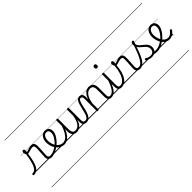

<svg xmlns="http://www.w3.org/2000/svg" viewBox="-2 -2425 4341 4341"><g transform="rotate(-45 2168.5 -255.0)"><path d="M-82 17Q-94 17 -100 9.5Q-106 2 -106 -7Q-106 -16 -100.5 -23.5Q-95 -31 -83 -31Q-46 -31 -16 -51Q14 -71 38.5 -119.5Q63 -168 84 -252.5Q105 -337 123 -465L162 -442Q146 -310 124 -221.5Q102 -133 72 -80.5Q42 -28 3.5 -5.5Q-35 17 -82 17ZM482 17Q457 17 436 10.5Q415 4 400.5 -9.5Q386 -23 378.5 -43Q371 -63 371 -89Q371 -116 373 -152Q375 -188 377.5 -228Q380 -268 382.5 -307Q385 -346 385 -377Q385 -422 372 -437.5Q359 -453 329 -453Q302 -453 270 -444Q238 -435 208 -426Q178 -417 156 -417Q142 -417 128.5 -432.5Q115 -448 106.5 -470Q98 -492 98 -511Q98 -525 103 -535.5Q108 -546 117 -552Q126 -558 138 -558Q155 -558 163 -544Q171 -530 171 -508Q171 -498 169.5 -485Q168 -472 165 -463Q182 -464 202.5 -470Q223 -476 245.5 -484Q268 -492 291.5 -498Q315 -504 338 -504Q372 -504 394 -492.5Q416 -481 426.5 -453.5Q437 -426 437 -380Q437 -347 435 -308Q433 -269 430.5 -229.5Q428 -190 425.5 -156Q423 -122 423 -99Q423 -68 438 -49.5Q453 -31 488 -31Q499 -31 503.5 -23.5Q508 -16 507.5 -7Q507 2 501 9.5Q495 17 482 17ZM0 490H568V500H0ZM0 -20H568V0H0ZM0 -505H568V-500H0ZM0 -1010H568V-1000H0Z M485 17Q472 17 466.5 9.5Q461 2 462.5 -7Q464 -16 471.5 -23.5Q479 -31 491 -31Q540 -31 596 -54.5Q652 -78 703 -120Q710 -126 717 -123.5Q724 -121 728.5 -113.5Q733 -106 733 -97.5Q733 -89 726 -84Q687 -52 644.5 -29.5Q602 -7 561 5Q520 17 485 17ZM568 490V500ZM568 -20V0ZM568 -505V-500ZM568 -1010V-1000Z M706 -120Q724 -135 741.5 -151Q759 -167 774 -185Q802 -217 823 -250.5Q844 -284 855.5 -317Q867 -350 867 -379Q867 -425 846.5 -447.5Q826 -470 789 -470Q778 -470 772.5 -477.5Q767 -485 768 -494.5Q769 -504 775.5 -511.5Q782 -519 794 -519Q837 -519 866 -500.5Q895 -482 909 -451.5Q923 -421 923 -383Q923 -349 909 -311Q895 -273 870.5 -235Q846 -197 814 -161Q795 -140 773.5 -120Q752 -100 730 -82ZM568 490H1012V500H568ZM568 -20H1012V0H568ZM568 -505H1012V-500H568ZM568 -1010H1012V-1000H568Z M889 17Q840 17 798.5 -2Q757 -21 725.5 -53.5Q694 -86 672 -128Q650 -170 639 -215.5Q628 -261 628 -305Q628 -350 639.5 -389Q651 -428 673 -457Q695 -486 725.5 -502.5Q756 -519 794 -519Q804 -519 808.5 -511.5Q813 -504 812 -494.5Q811 -485 805.5 -477.5Q800 -470 790 -470Q769 -470 750 -459.5Q731 -449 716 -428Q701 -407 692 -376.5Q683 -346 683 -307Q683 -252 698.5 -203Q714 -154 742.5 -115.5Q771 -77 809.5 -54.5Q848 -32 894 -32Q946 -32 992 -67Q1038 -102 1078 -170.5Q1118 -239 1149 -339Q1152 -347 1161 -347.5Q1170 -348 1177 -342Q1184 -336 1181 -324Q1149 -209 1104 -133.5Q1059 -58 1005 -20.5Q951 17 889 17ZM1012 490V500ZM1012 -20V0ZM1012 -505V-500ZM1012 -1010V-1000Z M1287 18Q1246 18 1213.5 1Q1181 -16 1162.5 -54.5Q1144 -93 1144 -156V-496Q1144 -506 1150 -510.5Q1156 -515 1169 -515Q1183 -515 1190 -510.5Q1197 -506 1197 -496V-163Q1197 -120 1206.5 -90.5Q1216 -61 1237 -46Q1258 -31 1293 -31Q1324 -31 1354 -46Q1384 -61 1410.5 -94Q1437 -127 1457 -180.5Q1477 -234 1488 -310V-497Q1488 -507 1494.5 -511Q1501 -515 1515 -515Q1528 -515 1534.5 -511Q1541 -507 1541 -497V-118Q1541 -71 1554.5 -51Q1568 -31 1604 -31Q1614 -31 1618.5 -23.5Q1623 -16 1622.5 -7Q1622 2 1616 9.5Q1610 17 1598 17Q1573 17 1553.5 11Q1534 5 1520.5 -8Q1507 -21 1499 -41Q1491 -61 1490 -90L1489 -171Q1472 -117 1448.5 -80.5Q1425 -44 1397.5 -22.5Q1370 -1 1341.5 8.5Q1313 18 1287 18ZM1012 490H1683V500H1012ZM1012 -20H1683V0H1012ZM1012 -505H1683V-500H1012ZM1012 -1010H1683V-1000H1012Z M1599 17Q1590 17 1585 9.5Q1580 2 1580.5 -7Q1581 -16 1587 -23.5Q1593 -31 1604 -31Q1628 -31 1647.5 -43Q1667 -55 1682.5 -80.5Q1698 -106 1710.5 -144.5Q1723 -183 1733 -236Q1752 -321 1768.5 -376Q1785 -431 1803.5 -461.5Q1822 -492 1844 -504.5Q1866 -517 1894 -517Q1904 -517 1908 -509.5Q1912 -502 1910.5 -493Q1909 -484 1904 -476.5Q1899 -469 1890 -469Q1874 -469 1860.5 -458.5Q1847 -448 1835 -423Q1823 -398 1811.5 -356Q1800 -314 1787 -251Q1772 -178 1754 -127Q1736 -76 1713 -44Q1690 -12 1661.5 2.5Q1633 17 1599 17ZM1683 490H1783V500H1683ZM1683 -20H1783V0H1683ZM1683 -505H1783V-500H1683ZM1683 -1010H1783V-1000H1683Z M2396 17Q2368 17 2347.5 9Q2327 1 2314.5 -15.5Q2302 -32 2295.5 -56.5Q2289 -81 2289 -115V-338Q2289 -381 2279.5 -410Q2270 -439 2248 -454.5Q2226 -470 2190 -470Q2160 -470 2129.5 -455Q2099 -440 2072.5 -407.5Q2046 -375 2025 -321.5Q2004 -268 1993 -190V-4Q1993 6 1986 10.5Q1979 15 1965 15Q1952 15 1946 10.5Q1940 6 1940 -4V-391Q1940 -430 1928.5 -449.5Q1917 -469 1891 -469Q1880 -469 1874.5 -476.5Q1869 -484 1869.5 -493Q1870 -502 1876 -509.5Q1882 -517 1893 -517Q1918 -517 1936 -509.5Q1954 -502 1966 -488Q1978 -474 1984 -453.5Q1990 -433 1991 -406L1992 -329Q2008 -384 2032 -420.5Q2056 -457 2083.5 -479Q2111 -501 2140 -510Q2169 -519 2195 -519Q2237 -519 2270.5 -502.5Q2304 -486 2323.5 -448.5Q2343 -411 2343 -347V-118Q2343 -73 2355 -52Q2367 -31 2402 -31Q2412 -31 2416.5 -23.5Q2421 -16 2420.5 -7Q2420 2 2414 9.5Q2408 17 2396 17ZM1783 490H2479V500H1783ZM1783 -20H2479V0H1783ZM1783 -505H2479V-500H1783ZM1783 -1010H2479V-1000H1783Z M2394 17Q2383 17 2377.5 9.5Q2372 2 2372.5 -7Q2373 -16 2380 -23.5Q2387 -31 2400 -31Q2431 -31 2460 -49.5Q2489 -68 2516 -104.5Q2543 -141 2568 -196Q2593 -251 2617 -325Q2620 -335 2628.5 -335.5Q2637 -336 2643.5 -329.5Q2650 -323 2647 -313Q2626 -236 2601 -175.5Q2576 -115 2545 -72Q2514 -29 2476.5 -6Q2439 17 2394 17ZM2479 490V500ZM2479 -20V0ZM2479 -505V-500ZM2479 -1010V-1000Z M2720 17Q2691 17 2670 9Q2649 1 2636 -15.5Q2623 -32 2617 -56.5Q2611 -81 2611 -115V-496Q2611 -506 2617.5 -510.5Q2624 -515 2636 -515Q2650 -515 2657 -510.5Q2664 -506 2664 -496V-118Q2664 -73 2676.5 -52Q2689 -31 2726 -31Q2735 -31 2739.5 -23.5Q2744 -16 2743.5 -7Q2743 2 2737 9.5Q2731 17 2720 17ZM2636 -683Q2614 -683 2603 -695.5Q2592 -708 2592 -732Q2592 -757 2603 -769.5Q2614 -782 2636 -782Q2657 -782 2668 -769.5Q2679 -757 2679 -732Q2680 -707 2668.5 -695Q2657 -683 2636 -683ZM2479 490H2804V500H2479ZM2479 -20H2804V0H2479ZM2479 -505H2804V-500H2479ZM2479 -1010H2804V-1000H2479Z M2721 17Q2708 17 2702.5 9.5Q2697 2 2698.5 -7Q2700 -16 2707.5 -23.5Q2715 -31 2727 -31Q2762 -31 2797 -53.5Q2832 -76 2863 -125Q2894 -174 2916.5 -254Q2939 -334 2949 -449Q2950 -454 2956.5 -456.5Q2963 -459 2971 -457.5Q2979 -456 2985.5 -451Q2992 -446 2991 -437Q2982 -315 2958 -229Q2934 -143 2897.5 -88.5Q2861 -34 2816 -8.5Q2771 17 2721 17ZM2804 490H2829V500H2804ZM2804 -20H2829V0H2804ZM2804 -505H2829V-500H2804ZM2804 -1010H2829V-1000H2804Z M3311 17Q3286 17 3265 10.5Q3244 4 3229.5 -9.5Q3215 -23 3207.5 -43Q3200 -63 3200 -89Q3200 -116 3202 -152Q3204 -188 3206.5 -228Q3209 -268 3211.5 -307Q3214 -346 3214 -377Q3214 -422 3201 -437.5Q3188 -453 3158 -453Q3131 -453 3099 -444Q3067 -435 3037 -426Q3007 -417 2985 -417Q2971 -417 2957.5 -432.5Q2944 -448 2935.5 -470Q2927 -492 2927 -511Q2927 -525 2932 -535.5Q2937 -546 2946 -552Q2955 -558 2967 -558Q2984 -558 2992 -544Q3000 -530 3000 -508Q3000 -498 2998.5 -485Q2997 -472 2994 -463Q3011 -464 3031.5 -470Q3052 -476 3074.5 -484Q3097 -492 3120.5 -498Q3144 -504 3167 -504Q3201 -504 3223 -492.5Q3245 -481 3255.5 -453.5Q3266 -426 3266 -380Q3266 -347 3264 -308Q3262 -269 3259.5 -229.5Q3257 -190 3254.5 -156Q3252 -122 3252 -99Q3252 -68 3267 -49.5Q3282 -31 3317 -31Q3328 -31 3332.5 -23.5Q3337 -16 3336.5 -7Q3336 2 3330 9.5Q3324 17 3311 17ZM2829 490H3397V500H2829ZM2829 -20H3397V0H2829ZM2829 -505H3397V-500H2829ZM2829 -1010H3397V-1000H2829Z M3314 17Q3301 17 3295.5 9.5Q3290 2 3291.5 -7Q3293 -16 3300.5 -23.5Q3308 -31 3320 -31Q3353 -31 3386 -58Q3419 -85 3451.5 -140.5Q3484 -196 3518.5 -281.5Q3553 -367 3591 -484Q3595 -495 3604.5 -495.5Q3614 -496 3621.5 -489Q3629 -482 3625 -469Q3588 -341 3552 -249Q3516 -157 3479.5 -98Q3443 -39 3402.5 -11Q3362 17 3314 17ZM3397 490V500ZM3397 -20V0ZM3397 -505V-500ZM3397 -1010V-1000Z M3862 17Q3836 17 3814 12.5Q3792 8 3770 5Q3748 2 3723 7L3747 -19Q3774 -26 3794.5 -28.5Q3815 -31 3832.5 -31Q3850 -31 3868 -31Q3877 -31 3881 -23.5Q3885 -16 3884 -7Q3883 2 3877 9.5Q3871 17 3862 17ZM3687 19Q3646 19 3605.5 6Q3565 -7 3535 -29Q3528 -36 3528 -43.5Q3528 -51 3536 -60Q3543 -69 3550 -70.5Q3557 -72 3567 -65Q3596 -45 3626 -35.5Q3656 -26 3689 -26Q3740 -26 3768.5 -56Q3797 -86 3797 -137Q3797 -174 3781 -202Q3765 -230 3740 -253.5Q3715 -277 3687 -299.5Q3659 -322 3634 -347.5Q3609 -373 3593.5 -406.5Q3578 -440 3578 -485Q3578 -516 3591 -535.5Q3604 -555 3624 -555Q3638 -555 3644.5 -548.5Q3651 -542 3651 -531Q3651 -519 3645 -502Q3639 -485 3627 -462Q3629 -430 3646 -405Q3663 -380 3688.5 -358Q3714 -336 3742 -314.5Q3770 -293 3794.5 -268.5Q3819 -244 3835 -212Q3851 -180 3851 -137Q3851 -67 3806.5 -24Q3762 19 3687 19ZM3397 490H3947V500H3397ZM3397 -20H3947V0H3397ZM3397 -505H3947V-500H3397ZM3397 -1010H3947V-1000H3397Z M3864 17Q3851 17 3845.5 9.5Q3840 2 3841.5 -7Q3843 -16 3850.5 -23.5Q3858 -31 3870 -31Q3919 -31 3975 -54.5Q4031 -78 4082 -120Q4089 -126 4096 -123.5Q4103 -121 4107.5 -113.5Q4112 -106 4112 -97.5Q4112 -89 4105 -84Q4066 -52 4023.5 -29.5Q3981 -7 3940 5Q3899 17 3864 17ZM3947 490V500ZM3947 -20V0ZM3947 -505V-500ZM3947 -1010V-1000Z M4080 -116Q4100 -132 4118.5 -149Q4137 -166 4153 -185Q4181 -217 4202 -251Q4223 -285 4234.5 -317.5Q4246 -350 4246 -379Q4246 -425 4225.5 -447.5Q4205 -470 4168 -470Q4148 -470 4129.5 -459.5Q4111 -449 4095.5 -428.5Q4080 -408 4071 -378Q4062 -348 4062 -308Q4062 -254 4077 -204Q4092 -154 4118 -115Q4144 -76 4178.5 -53.5Q4213 -31 4252 -31Q4288 -31 4315.5 -46.5Q4343 -62 4363.5 -84Q4384 -106 4399 -124Q4406 -132 4414 -131.5Q4422 -131 4431 -125Q4439 -118 4442 -111Q4445 -104 4438 -95Q4421 -67 4391.5 -41Q4362 -15 4325.5 1.5Q4289 18 4247 18Q4202 18 4164 -1Q4126 -20 4097 -53Q4068 -86 4048 -128Q4028 -170 4017.5 -215.5Q4007 -261 4007 -305Q4007 -341 4014.5 -373Q4022 -405 4036 -432Q4050 -459 4070.5 -478.5Q4091 -498 4117 -508.5Q4143 -519 4173 -519Q4216 -519 4245 -500.5Q4274 -482 4288 -451.5Q4302 -421 4302 -383Q4302 -349 4288 -311Q4274 -273 4249.5 -235Q4225 -197 4193 -161Q4173 -139 4150.5 -118Q4128 -97 4104 -79ZM3947 490H4391V500H3947ZM3947 -20H4391V0H3947ZM3947 -505H4391V-500H3947ZM3947 -1010H4391V-1000H3947Z"/></g></svg>

Font: Playwrite PE Guides
Style: Regular
Weight: 400
Designer: Veronika Burian, José Scaglione
Foundry: TypeTogether
Version: Version 1.003